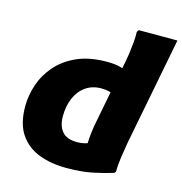

<svg xmlns="http://www.w3.org/2000/svg" viewBox="-112 -862 927 976"><g transform="rotate(15 351.0 -374.0)"><path d="M467 -408Q455 -414 436 -419.5Q417 -425 392 -425Q345 -425 310.5 -401Q276 -377 257.5 -334.5Q239 -292 239 -238Q239 -187 263.5 -158Q288 -129 341 -129Q372 -129 395 -137.5Q418 -146 434 -153L397 -95Q395 -121 397 -155.5Q399 -190 405 -227L476 -595Q480 -615 483.5 -641.5Q487 -668 489.5 -696Q492 -724 491 -749L498 -760H702L592 -193Q586 -157 579.5 -115Q573 -73 573 -35L566 -27Q518 -12 460 0Q402 12 323 12Q242 12 178.5 -12.5Q115 -37 78 -91.5Q41 -146 41 -238Q41 -295 60.5 -352.5Q80 -410 121.5 -457.5Q163 -505 228 -534Q293 -563 386 -563Q427 -563 454.5 -555.5Q482 -548 500 -539Z"/></g></svg>

Font: Kufam ExtraBold
Style: Italic
Weight: 800
Italic angle: -11°
Designer: Artur Schmal
Foundry: Original Type
Version: Version 1.301; ttfautohint (v1.8.3)